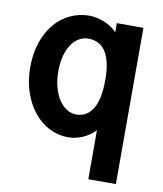

<svg xmlns="http://www.w3.org/2000/svg" viewBox="-75 -539 651 767"><g transform="rotate(10 250.0 -155.0)"><path d="M227.1 -477.1Q241.2 -477.1 257.1 -473.6Q272.9 -470.2 288.1 -463.9Q303.2 -457.5 316.7 -448.7Q330.1 -439.9 338.9 -429.2V-466.8H446.8V167H335V-32.2Q325.2 -21 312.3 -12Q299.3 -2.9 284.9 3.4Q270.5 9.8 255.4 12.9Q240.2 16.1 226.1 16.1Q185.1 16.1 149.2 -2.2Q113.3 -20.5 86.7 -53.7Q60.1 -86.9 44.4 -132.8Q28.8 -178.7 28.8 -233.9Q28.8 -289.1 43.9 -334Q59.1 -378.9 85.4 -410.6Q111.8 -442.4 148.2 -459.7Q184.6 -477.1 227.1 -477.1ZM237.8 -386.2Q218.3 -386.2 200.9 -376.2Q183.6 -366.2 170.4 -347.2Q157.2 -328.1 149.7 -300.5Q142.1 -272.9 142.1 -237.8Q142.1 -202.1 149.9 -172.9Q157.7 -143.6 171.4 -122.8Q185.1 -102.1 203.4 -90.6Q221.7 -79.1 242.2 -79.1Q285.2 -79.1 309.1 -117.7Q333 -156.2 333 -234.9Q333 -274.9 326.4 -303.7Q319.8 -332.5 307.4 -350.8Q294.9 -369.1 277.3 -377.7Q259.8 -386.2 237.8 -386.2Z"/></g></svg>

Font: InconsolataGo
Style: Bold
Weight: 700
Designer: Raph Levien, Kirill Tkachev(cyreal.org)
Foundry: Raph Levien, Kirill Tkachev(cyreal.org)
Version: Version 1.015; ttfautohint (v0.92) -l 8 -r 50 -G 200 -x 14 -